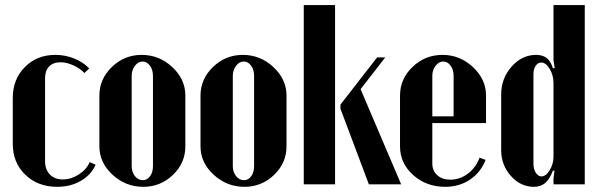

<svg xmlns="http://www.w3.org/2000/svg" viewBox="-20 -719 2336 749"><path d="M29.8 -336.9Q29.8 -409.7 76.9 -457.3Q124 -504.9 195.8 -504.9Q233.9 -504.9 269 -491Q304.2 -477.1 328.1 -452.1L309.1 -434.1Q292 -452.6 265.6 -464.4Q239.3 -476.1 215.8 -476.1Q187.5 -476.1 171.6 -459.7Q155.8 -443.4 155.8 -414.1V-89.8Q155.8 -57.6 174.6 -38.3Q193.4 -19 225.1 -19Q257.3 -19 287.4 -38.3Q317.4 -57.6 330.1 -86.9L353 -76.2Q335 -36.1 294.9 -13.2Q254.9 9.8 203.1 9.8Q127.4 9.8 78.6 -37.4Q29.8 -84.5 29.8 -158.2Z M532.7 -504.9Q601.1 -504.9 652.1 -457.3Q703.1 -409.7 703.1 -346.2V-147.9Q703.1 -83.5 654.8 -36.9Q606.4 9.8 539.1 9.8Q470.2 9.8 418.9 -37.4Q367.7 -84.5 367.7 -147.9V-346.2Q367.7 -410.6 416.5 -457.8Q465.3 -504.9 532.7 -504.9ZM493.7 -422.9V-70.8Q493.7 -47.9 506.3 -32Q519 -16.1 537.1 -16.1Q554.2 -16.1 565.4 -31.5Q576.7 -46.9 576.7 -70.8V-422.9Q576.7 -446.8 564.9 -462.9Q553.2 -479 536.1 -479Q519 -479 506.3 -462.4Q493.7 -445.8 493.7 -422.9Z M927.2 -504.9Q995.6 -504.9 1046.6 -457.3Q1097.7 -409.7 1097.7 -346.2V-147.9Q1097.7 -83.5 1049.3 -36.9Q1001 9.8 933.6 9.8Q864.7 9.8 813.5 -37.4Q762.2 -84.5 762.2 -147.9V-346.2Q762.2 -410.6 811 -457.8Q859.9 -504.9 927.2 -504.9ZM888.2 -422.9V-70.8Q888.2 -47.9 900.9 -32Q913.6 -16.1 931.6 -16.1Q948.7 -16.1 960 -31.5Q971.2 -46.9 971.2 -70.8V-422.9Q971.2 -446.8 959.5 -462.9Q947.8 -479 930.7 -479Q913.6 -479 900.9 -462.4Q888.2 -445.8 888.2 -422.9Z M1287.1 -699.2V0H1165V-699.2ZM1482.9 -495.1 1386.7 -371.1 1544.9 0H1418.9L1308.1 -294.9V-311L1451.2 -495.1Z M1540.5 -346.2Q1540.5 -411.1 1589.4 -458Q1638.2 -504.9 1706.5 -504.9Q1773.9 -504.9 1825 -457.3Q1876 -409.7 1876 -346.2V-238.8H1666.5V-81.1Q1666.5 -52.7 1685.8 -35.4Q1705.1 -18.1 1736.8 -18.1Q1773.9 -18.1 1805.4 -41.7Q1836.9 -65.4 1850.6 -104L1874.5 -95.2Q1855 -45.9 1813.2 -18.1Q1771.5 9.8 1716.8 9.8Q1643.1 9.8 1591.8 -36.1Q1540.5 -82 1540.5 -147.9ZM1666.5 -265.1H1749.5V-422.9Q1749.5 -446.8 1737.8 -462.9Q1726.1 -479 1709 -479Q1691.9 -479 1679.2 -462.4Q1666.5 -445.8 1666.5 -422.9Z M2139.2 -22.9 2143.1 -51.8 2137.2 -54.2Q2124.5 -20 2106.9 -5.1Q2089.4 9.8 2062.5 9.8Q2010.7 9.8 1972.9 -32.7Q1935.1 -75.2 1935.1 -133.8V-350.1Q1935.1 -413.1 1975.6 -459Q2016.1 -504.9 2071.3 -504.9Q2096.7 -504.9 2112.5 -492.7Q2128.4 -480.5 2137.2 -452.1L2144 -454.1L2139.2 -482.9V-699.2H2261.2V0H2139.2ZM2139.2 -395Q2139.2 -425.8 2124.3 -450.4Q2109.4 -475.1 2091.3 -475.1Q2078.6 -475.1 2069.8 -462.4Q2061 -449.7 2061 -430.2V-79.1Q2061 -59.1 2070.3 -44.9Q2079.6 -30.8 2092.3 -30.8Q2109.4 -30.8 2124.3 -54.9Q2139.2 -79.1 2139.2 -106.9Z"/></svg>

Font: Moniqa Black Heading
Style: Regular
Weight: 900
Designer: Rajesh Rajput
Foundry: Rajesh Rajput
Version: Version 1.000